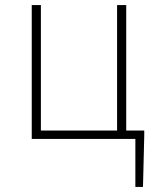

<svg xmlns="http://www.w3.org/2000/svg" viewBox="-20 -547 616 756"><path d="M105 0H513V189H543L548 -13V-33H477V-527H441V-33H141V-527H105Z"/></svg>

Font: Kinto Sans Thin
Style: Regular
Weight: 100
Designer: Authors: Ryoko NISHIZUKA  (kana & ideographs); Paul D. Hunt (Latin, Greek & Cyrillic); Wenlong ZHANG  (bopomofo); Sandol
Foundry: Adobe Systems Incorporated, ookami Inc.
Version: Version 0.001